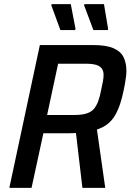

<svg xmlns="http://www.w3.org/2000/svg" viewBox="-20 -905 629 925"><path d="M25 0 172 -688H427Q491 -688 526 -673Q561 -658 575 -630Q589 -602 589 -563Q589 -550 587 -535Q585 -520 582.5 -504Q580 -488 576 -471Q569 -436 559 -405.5Q549 -375 535 -350.5Q521 -326 499.5 -308.5Q478 -291 447 -281L487 0H377L346 -264Q339 -264 330.5 -263.5Q322 -263 313 -263H189L132 0ZM207 -351H337Q373 -351 396 -358Q419 -365 432 -380Q445 -395 453.5 -418.5Q462 -442 468 -475Q473 -496 476 -513.5Q479 -531 479 -544Q479 -562 471 -574Q463 -586 444.5 -592Q426 -598 393 -598H260ZM341 -760H271L227 -880L229 -885H321L344 -765ZM499 -760H430L385 -880L387 -885H481L501 -765Z"/></svg>

Font: Saira SemiCondensed Medium
Style: Italic
Weight: 500
Width: 4
Italic angle: -12°
Designer: Hector Gatti with collaboration of the Omnibus-Type team
Foundry: Omnibus-Type
Version: Version 1.101